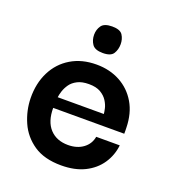

<svg xmlns="http://www.w3.org/2000/svg" viewBox="-112 -662 685 759"><g transform="rotate(20 231.0 -282.5)"><path d="M229 10Q158 10 113.3 -20.3Q68.7 -50.7 47.5 -98.7Q26.3 -146.7 25.3 -198.7Q24.3 -261 48.7 -309.5Q73 -358 118.5 -385.3Q164 -412.7 225.7 -412.7Q281.3 -412.7 325 -389Q368.7 -365.3 394.2 -322Q419.7 -278.7 421 -218.7Q421.3 -216.7 421.3 -207.5Q421.3 -198.3 421.3 -193H122.3Q122.3 -135.7 150.5 -105.3Q178.7 -75 227 -75Q265 -75 290.5 -93.8Q316 -112.7 321.3 -143.7H420.3Q415.7 -101 392 -65.8Q368.3 -30.7 327.3 -10.3Q286.3 10 229 10ZM124.7 -238.7H318.7Q318.3 -246.3 315 -261.2Q311.7 -276 301.7 -291.8Q291.7 -307.7 273 -318.7Q254.3 -329.7 223.7 -329.7Q194.3 -329.7 175.3 -319.8Q156.3 -310 146 -295.2Q135.7 -280.3 130.8 -265Q126 -249.7 124.7 -238.7ZM232 -463.7Q198.7 -463.7 187 -480.8Q175.3 -498 175.3 -520.3Q175.3 -542 187 -558.7Q198.7 -575.3 232 -575.3Q265.7 -575.3 276.3 -558.7Q287 -542 287 -520.3Q287 -498 276.3 -480.8Q265.7 -463.7 232 -463.7Z"/></g></svg>

Font: Darker Grotesque Light
Style: Regular
Weight: 300
Designer: Gabriel Lam
Foundry: TypeRant
Version: Version 1.000;gftools[0.9.28]